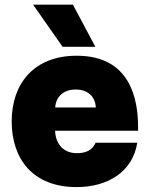

<svg xmlns="http://www.w3.org/2000/svg" viewBox="-20 -780 632 810"><path d="M303.2 9.3C434.1 9.3 539.6 -54.7 559.1 -177.7H383.3C368.2 -143.6 338.9 -133.8 303.7 -133.8C252.4 -133.8 214.8 -167.5 212.4 -228.5H562.5V-244.1C562.5 -358.9 531.7 -544.9 303.7 -544.9C122.1 -544.9 29.3 -425.8 29.3 -268.1C29.3 -110.8 117.2 9.3 303.2 9.3ZM119.6 -760.3 244.1 -582.5H382.3L287.6 -760.3ZM212.9 -326.7C215.8 -373 249 -402.3 298.8 -402.3C348.6 -402.3 381.3 -375.5 384.3 -326.7Z"/></svg>

Font: Wand UI Pro Black
Style: Regular
Weight: 900
Designer: Andreas Faust
Version: Version 1.003;FEAKit 1.0